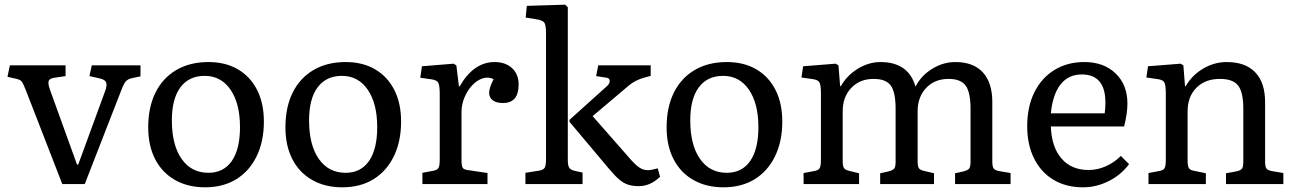

<svg xmlns="http://www.w3.org/2000/svg" viewBox="-20 -786 5532 820"><path d="M246 0 91 -399Q81 -425 74.5 -435.5Q68 -446 47 -450L12 -458L22 -507H260V-461L212 -454Q192 -451 188 -440.5Q184 -430 193 -404L309 -83H314L429 -397Q438 -421 433.5 -433.5Q429 -446 406 -451L362 -461L372 -507H580V-460L543 -452Q526 -448 517.5 -439Q509 -430 497 -398L342 0Z M856 14Q782 14 727 -17.5Q672 -49 642.5 -106.5Q613 -164 613 -242Q613 -328 644 -390.5Q675 -453 733 -487Q791 -521 870 -521Q943 -521 996 -490Q1049 -459 1078 -402Q1107 -345 1107 -267Q1107 -182 1076 -118.5Q1045 -55 989 -20.5Q933 14 856 14ZM870 -48Q935 -48 970 -98.5Q1005 -149 1005 -243Q1005 -344 964.5 -403Q924 -462 854 -462Q787 -462 750.5 -413Q714 -364 714 -272Q714 -167 755.5 -107.5Q797 -48 870 -48Z M1442 14Q1368 14 1313 -17.5Q1258 -49 1228.5 -106.5Q1199 -164 1199 -242Q1199 -328 1230 -390.5Q1261 -453 1319 -487Q1377 -521 1456 -521Q1529 -521 1582 -490Q1635 -459 1664 -402Q1693 -345 1693 -267Q1693 -182 1662 -118.5Q1631 -55 1575 -20.5Q1519 14 1442 14ZM1456 -48Q1521 -48 1556 -98.5Q1591 -149 1591 -243Q1591 -344 1550.5 -403Q1510 -462 1440 -462Q1373 -462 1336.5 -413Q1300 -364 1300 -272Q1300 -167 1341.5 -107.5Q1383 -48 1456 -48Z M1784 0V-48L1832 -57Q1848 -60 1853 -69.5Q1858 -79 1858 -105V-385Q1858 -420 1852 -432Q1846 -444 1824 -447L1775 -454L1782 -503L1917 -514L1929 -507L1940 -417H1943Q2003 -521 2092 -521Q2139 -521 2167 -495Q2195 -469 2195 -425Q2195 -346 2128 -346Q2100 -346 2084.5 -357.5Q2069 -369 2069 -390Q2069 -410 2088 -448Q2066 -459 2042 -451.5Q2018 -444 1997.5 -422.5Q1977 -401 1964 -370.5Q1951 -340 1951 -306V-103Q1951 -79 1955.5 -70.5Q1960 -62 1976 -60L2062 -47V0Z M2224 0V-48L2281 -57Q2301 -60 2306.5 -70Q2312 -80 2312 -108V-644Q2312 -679 2304.5 -689.5Q2297 -700 2269 -704L2225 -711L2230 -761L2394 -766L2405 -755V-104Q2405 -80 2410.5 -70.5Q2416 -61 2432 -57L2468 -49V0ZM2709 9Q2683 9 2663.5 3Q2644 -3 2625 -19Q2606 -35 2581 -65L2412 -266V-274L2571 -417Q2584 -428 2584 -440Q2584 -452 2571 -454L2526 -461L2535 -507H2759V-462L2730 -454Q2715 -450 2697.5 -441.5Q2680 -433 2660 -416L2511 -290L2677 -101Q2694 -82 2710.5 -70.5Q2727 -59 2750 -59Q2758 -59 2789 -67L2799 -31Q2757 9 2709 9Z M3070 14Q2996 14 2941 -17.5Q2886 -49 2856.5 -106.5Q2827 -164 2827 -242Q2827 -328 2858 -390.5Q2889 -453 2947 -487Q3005 -521 3084 -521Q3157 -521 3210 -490Q3263 -459 3292 -402Q3321 -345 3321 -267Q3321 -182 3290 -118.5Q3259 -55 3203 -20.5Q3147 14 3070 14ZM3084 -48Q3149 -48 3184 -98.5Q3219 -149 3219 -243Q3219 -344 3178.5 -403Q3138 -462 3068 -462Q3001 -462 2964.5 -413Q2928 -364 2928 -272Q2928 -167 2969.5 -107.5Q3011 -48 3084 -48Z M3412 0V-47L3460 -56Q3476 -59 3481 -68.5Q3486 -78 3486 -104V-386Q3486 -422 3480 -433.5Q3474 -445 3452 -448L3403 -455L3410 -503L3549 -514L3561 -507L3568 -418H3571Q3598 -465 3644.5 -493Q3691 -521 3740 -521Q3860 -521 3890 -416Q3914 -463 3961 -492Q4008 -521 4060 -521Q4137 -521 4177.5 -477Q4218 -433 4218 -350V-96Q4218 -74 4224 -66Q4230 -58 4249 -55L4296 -47V0H4059V-46L4095 -54Q4114 -59 4119.5 -66.5Q4125 -74 4125 -96V-321Q4125 -392 4104 -420.5Q4083 -449 4031 -449Q3972 -449 3935.5 -410.5Q3899 -372 3899 -310V-100Q3899 -77 3903.5 -69Q3908 -61 3923 -57L3969 -46V0H3739V-46L3775 -54Q3794 -59 3799.5 -66.5Q3805 -74 3805 -96V-321Q3805 -392 3784.5 -420.5Q3764 -449 3711 -449Q3652 -449 3615.5 -410.5Q3579 -372 3579 -310V-100Q3579 -77 3584 -69Q3589 -61 3604 -57L3649 -46V0Z M4606 14Q4533 14 4479.5 -18Q4426 -50 4396.5 -109Q4367 -168 4367 -247Q4367 -330 4397.5 -391.5Q4428 -453 4483 -487Q4538 -521 4611 -521Q4694 -521 4744.5 -472.5Q4795 -424 4795 -344Q4795 -302 4781 -246H4468Q4471 -158 4513.5 -109Q4556 -60 4629 -60Q4667 -60 4703 -76Q4739 -92 4767 -120L4802 -85Q4768 -39 4715 -12.5Q4662 14 4606 14ZM4468 -302H4698Q4701 -322 4701 -348Q4701 -468 4600 -468Q4543 -468 4509.5 -425.5Q4476 -383 4468 -302Z M4885 0V-47L4933 -56Q4949 -59 4954 -68.5Q4959 -78 4959 -104V-386Q4959 -422 4953 -433.5Q4947 -445 4925 -448L4876 -455L4883 -503L5022 -514L5034 -507L5041 -418H5044Q5071 -465 5118.5 -493Q5166 -521 5219 -521Q5299 -521 5341 -477Q5383 -433 5383 -350V-96Q5383 -74 5389 -66Q5395 -58 5414 -55L5461 -47V0H5216V-46L5260 -54Q5279 -58 5284.5 -66Q5290 -74 5290 -96V-321Q5290 -392 5268 -420.5Q5246 -449 5190 -449Q5127 -449 5089.5 -411Q5052 -373 5052 -310V-100Q5052 -78 5057 -69Q5062 -60 5077 -57L5130 -46V0Z"/></svg>

Font: Text Regular
Style: Regular
Weight: 400
Designer: Latin by Veronika Burian and Jose Scaglione. Greek by Irene Vlachou. Cyrillic by Vera Evstafieva.
Foundry: TypeTogether
Version: Version 3.002